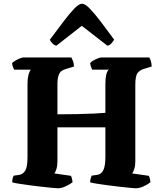

<svg xmlns="http://www.w3.org/2000/svg" viewBox="-20 -1013 881 1033"><path d="M291 0Q284 0 259.5 -2.5Q235 -5 202.5 -8.5Q170 -12 137.5 -16.5Q105 -21 79.5 -25Q54 -29 46 -32Q46 -55 54 -68L83 -72Q103 -75 115.5 -94.5Q128 -114 128 -169V-563Q128 -590 133 -609Q138 -628 145 -638H57Q54 -642 50 -652Q46 -662 45 -674Q51 -680 63 -687Q75 -694 87.5 -699Q100 -704 106 -704H364Q367 -698 372 -686.5Q377 -675 378 -655L335 -642Q321 -638 311 -631Q301 -624 295 -607Q289 -590 289 -556V-398Q340 -398 391.5 -399Q443 -400 484.5 -402Q526 -404 547 -406V-563Q547 -621 565 -638H476Q474 -642 470 -652.5Q466 -663 465 -674Q471 -681 483.5 -688Q496 -695 508 -699.5Q520 -704 525 -704H783Q787 -698 791.5 -684.5Q796 -671 796 -655L753 -642Q733 -636 720.5 -620.5Q708 -605 708 -556V-145Q708 -122 702.5 -104.5Q697 -87 691 -80L781 -67Q782 -64 785.5 -54.5Q789 -45 789 -32Q774 -20 751.5 -10Q729 0 710 0Q703 0 679 -2.5Q655 -5 622.5 -8.5Q590 -12 557 -16.5Q524 -21 499 -25Q474 -29 465 -32Q465 -43 468 -53.5Q471 -64 473 -68L502 -72Q525 -75 536 -97.5Q547 -120 547 -169V-328H289V-145Q289 -121 283.5 -103.5Q278 -86 272 -80L362 -67Q364 -63 367 -52.5Q370 -42 370 -32Q354 -20 332 -10Q310 0 291 0ZM283 -767Q271 -770 261.5 -780Q252 -790 248 -799Q287 -851 320 -895Q353 -939 379 -966Q405 -993 421 -993Q438 -993 463.5 -966.5Q489 -940 522.5 -896Q556 -852 594 -800Q591 -794 581.5 -782Q572 -770 558 -767L420 -874Z"/></svg>

Font: Texturina ExtraBold
Style: Regular
Weight: 800
Designer: Guillermo Torres Carreño
Foundry: Omnibus-Type
Version: Version 1.002; ttfautohint (v1.8.3)